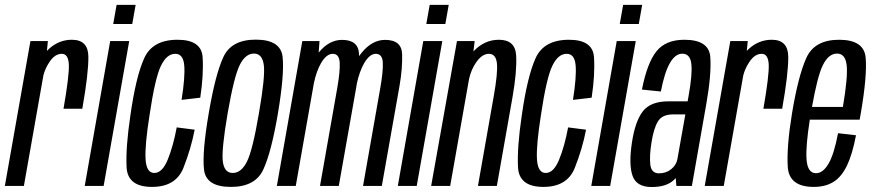

<svg xmlns="http://www.w3.org/2000/svg" viewBox="-49 -767 3595 792"><path d="M213 -318.5Q237 -456 235 -500.5Q233 -545 206 -545Q177.5 -545 155.5 -512Q137 -484.5 130 -456L49.5 0H-29L76.5 -597.5H148.5L144.5 -557Q148.5 -561 152.5 -565Q194 -603 247.5 -603Q314.5 -603 315.5 -534.2Q316.5 -465.5 290.5 -318.5Z M300.5 0 405.5 -597.5H484L378.5 0ZM432 -747H510.5L496.5 -668H418Z M578 4Q477.5 4 473.2 -77Q469 -158 489 -292Q511.5 -450.5 545.8 -526.8Q580 -603 683.5 -603Q782 -603 786.8 -531.2Q791.5 -459.5 777 -364L700 -355Q715 -449.5 711 -497.2Q707 -545 674 -545Q638.5 -545 614.5 -494.8Q590.5 -444.5 568 -293Q548 -166.5 551.5 -110Q555 -53.5 587.5 -53.5Q620.5 -53.5 643 -108.8Q665.5 -164 680 -241.5L754 -232Q739 -154 707.8 -75Q676.5 4 578 4Z M903.5 4Q800.5 4 792.5 -67.5Q784.5 -139 812 -299.5Q839.5 -461.5 872.8 -532.5Q906 -603.5 1006 -603.5Q1109 -603.5 1116.8 -532Q1124.5 -460.5 1097.5 -299.5Q1070 -138 1036.8 -67Q1003.5 4 903.5 4ZM911 -53.5Q946 -53.5 969.5 -100Q993 -146.5 1019 -299.5Q1045.5 -451.5 1039.2 -498.8Q1033 -546 998.5 -546Q963.5 -546 940 -499Q916.5 -452 890 -299.5Q864 -147.5 870.2 -100.5Q876.5 -53.5 911 -53.5Z M1093 0 1198 -597.5H1269L1265.5 -550Q1308 -602.5 1362 -602.5Q1430 -602.5 1432 -543.5Q1432 -539.5 1432 -535.5Q1437.5 -542.5 1443 -549.5Q1486 -602.5 1539.5 -602.5Q1608 -602.5 1609.8 -543.2Q1611.5 -484 1599 -412.5L1526 0H1448.5L1519.5 -403Q1532 -474 1530 -509.5Q1528 -545 1501 -545Q1476 -545 1453.5 -507Q1433.5 -472.5 1422.5 -420Q1422 -416 1421.5 -412.5L1348.5 0H1271L1342 -403Q1354.5 -474 1352.2 -509.5Q1350 -545 1323.5 -545Q1298 -545 1275.5 -507Q1256.5 -474.5 1246 -425L1171 0Z M1592 0 1697 -597.5H1775.5L1670 0ZM1723.5 -747H1802L1788 -668H1709.5Z M1729.5 0 1836 -597.5H1909L1904 -555.5Q1904.5 -555.5 1905 -556Q1949.5 -603 2009 -603Q2077 -603 2080.2 -537.2Q2083.5 -471.5 2065.5 -368.5L2000.5 0H1922.5L1987.5 -369Q2005 -467 2000.8 -506Q1996.5 -545 1967.5 -545Q1940 -545 1916 -511Q1895 -481.5 1886 -442L1808 0Z M2192.5 4Q2092 4 2087.8 -77Q2083.5 -158 2103.5 -292Q2126 -450.5 2160.2 -526.8Q2194.5 -603 2298 -603Q2396.5 -603 2401.2 -531.2Q2406 -459.5 2391.5 -364L2314.5 -355Q2329.5 -449.5 2325.5 -497.2Q2321.5 -545 2288.5 -545Q2253 -545 2229 -494.8Q2205 -444.5 2182.5 -293Q2162.5 -166.5 2166 -110Q2169.5 -53.5 2202 -53.5Q2235 -53.5 2257.5 -108.8Q2280 -164 2294.5 -241.5L2368.5 -232Q2353.5 -154 2322.2 -75Q2291 4 2192.5 4Z M2390 0 2495 -597.5H2573.5L2468 0ZM2521.5 -747H2600L2586 -668H2507.5Z M2741 0 2738.5 -32.5Q2734.5 -28 2730.5 -24.5Q2700 4.5 2639 4.5Q2577 4.5 2560.5 -41.2Q2544 -87 2557.5 -177.5Q2570.5 -265.5 2602.2 -307.2Q2634 -349 2708.5 -349H2787.5L2791.5 -372Q2807.5 -461 2802.8 -503.2Q2798 -545.5 2765.5 -545.5Q2707 -545.5 2677 -389.5L2599 -397.5Q2620.5 -507.5 2658.8 -555.2Q2697 -603 2774 -603Q2876 -603 2881 -531.5Q2886 -460 2864.5 -338L2805 0ZM2745.5 -112 2778 -295H2726.5Q2682.5 -295 2665 -266.2Q2647.5 -237.5 2638.5 -180Q2629.5 -124.5 2633.5 -88.2Q2637.5 -52 2669.5 -52Q2699 -52 2720.2 -69.5Q2741.5 -87 2745.5 -112Z M3100 -318.5Q3124 -456 3122 -500.5Q3120 -545 3093 -545Q3064.5 -545 3042.5 -512Q3024 -484.5 3017 -456L2936.5 0H2858L2963.5 -597.5H3035.5L3031.5 -557Q3035.5 -561 3039.5 -565Q3081 -603 3134.5 -603Q3201.5 -603 3202.5 -534.2Q3203.5 -465.5 3177.5 -318.5Z M3308 4Q3205.5 4 3200.5 -79Q3195.5 -162 3218 -299Q3243.5 -453.5 3277.2 -528.2Q3311 -603 3412.5 -603Q3515 -603 3521.8 -529.5Q3528.5 -456 3502 -301Q3499.5 -285.5 3497 -273.5H3291.5Q3274 -161.5 3278 -110Q3282 -52.5 3317 -52.5Q3345.5 -52.5 3368.5 -91.5Q3391.5 -130.5 3408 -217.5L3482 -209Q3467 -130 3444.5 -83.5Q3422 -37 3388.8 -16.5Q3355.5 4 3308 4ZM3300.5 -326H3428Q3449 -451 3443.5 -498Q3438 -546 3404 -546Q3368.5 -546 3345 -497.5Q3323 -453 3300.5 -326Z"/></svg>

Font: Anybody Condensed Regular
Style: Italic
Weight: 400
Width: 3
Italic angle: -10°
Designer: Tyler Finck
Foundry: Etcetera Type Company
Version: Version 1.010; ttfautohint (v1.8.3) -l 8 -r 50 -G 200 -x 14 